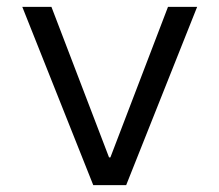

<svg xmlns="http://www.w3.org/2000/svg" viewBox="-20 -540 640 560"><path d="M252 0 45 -520H130L298 -81H302L470 -520H555L348 0Z"/></svg>

Font: M PLUS Code Latin Expanded
Style: Regular
Weight: 400
Width: 7
Designer: Coji Morishita
Foundry: UNDERFOREST DESIGN
Version: Version 1.002; ttfautohint (v1.8.3)